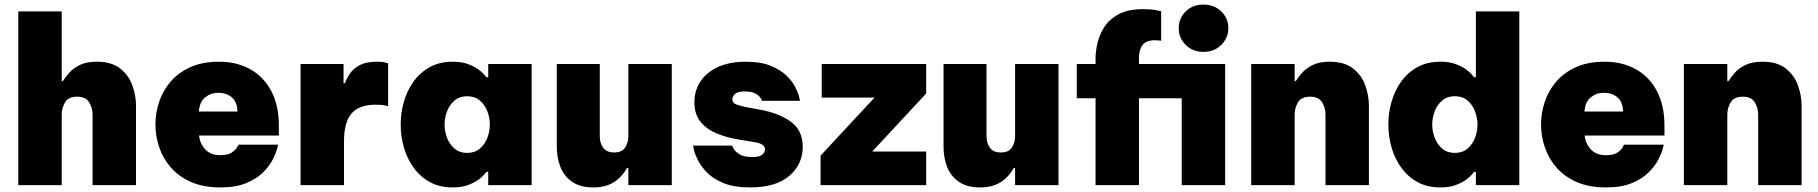

<svg xmlns="http://www.w3.org/2000/svg" viewBox="-20 -810 7952 840"><path d="M60 0V-760H250V-455H255Q266 -473 283.5 -492.5Q301 -512 330 -526Q359 -540 403 -540Q468 -540 505.5 -510.5Q543 -481 559 -436.5Q575 -392 575 -347V0H385V-309Q385 -338 370 -362.5Q355 -387 318 -387Q279 -387 264.5 -362Q250 -337 250 -309V0Z M944 10Q871 10 817.5 -13Q764 -36 729 -75.5Q694 -115 677 -164.5Q660 -214 660 -266Q660 -316 676.5 -365Q693 -414 727 -453.5Q761 -493 813.5 -516.5Q866 -540 938 -540Q1016 -540 1075 -507Q1134 -474 1167 -411.5Q1200 -349 1200 -260V-217H851Q854 -183 877.5 -157Q901 -131 944 -131Q977 -131 994 -142.5Q1011 -154 1017 -165.5Q1023 -177 1023 -177H1197Q1197 -177 1192 -158Q1187 -139 1173 -111.5Q1159 -84 1131 -56Q1103 -28 1057.5 -9Q1012 10 944 10ZM850 -322H1019Q1018 -363 995 -383.5Q972 -404 934 -404Q902 -404 877.5 -384Q853 -364 850 -322Z M1295 0V-530H1483V-446H1489Q1497 -468 1512 -489.5Q1527 -511 1555 -525.5Q1583 -540 1629 -540Q1653 -540 1665.5 -536.5Q1678 -533 1678 -533V-345Q1678 -345 1664.5 -348.5Q1651 -352 1624 -352Q1552 -352 1518.5 -314Q1485 -276 1485 -191V0Z M1961 -540Q2000 -540 2028 -529.5Q2056 -519 2073.5 -506Q2091 -493 2099.5 -482.5Q2108 -472 2108 -472H2116V-530H2306V0H2116V-58H2108Q2108 -58 2099.5 -47.5Q2091 -37 2073.5 -24Q2056 -11 2028 -0.5Q2000 10 1961 10Q1903 10 1860.5 -13.5Q1818 -37 1789.5 -76.5Q1761 -116 1747 -165Q1733 -214 1733 -265Q1733 -316 1747 -365Q1761 -414 1789.5 -453.5Q1818 -493 1860.5 -516.5Q1903 -540 1961 -540ZM2024 -389Q1991 -389 1969 -370.5Q1947 -352 1936 -323.5Q1925 -295 1925 -265Q1925 -235 1936 -206.5Q1947 -178 1969 -159.5Q1991 -141 2024 -141Q2057 -141 2079 -159.5Q2101 -178 2112 -206.5Q2123 -235 2123 -265Q2123 -295 2112 -323.5Q2101 -352 2079 -370.5Q2057 -389 2024 -389Z M2576 10Q2518 10 2482.5 -15Q2447 -40 2431.5 -80.5Q2416 -121 2416 -167V-530H2604V-214Q2604 -184 2619 -163.5Q2634 -143 2667 -143Q2701 -143 2715 -164.5Q2729 -186 2729 -214V-530H2919V0H2729V-75H2723Q2701 -35 2665 -12.5Q2629 10 2576 10Z M3262 10Q3192 10 3146.5 -8.5Q3101 -27 3074 -54.5Q3047 -82 3033.5 -109Q3020 -136 3016 -154.5Q3012 -173 3012 -173H3183Q3183 -173 3189 -160.5Q3195 -148 3214.5 -135.5Q3234 -123 3272 -123Q3297 -123 3308.5 -129.5Q3320 -136 3323.5 -144Q3327 -152 3327 -156Q3327 -181 3282 -188L3209 -200Q3160 -208 3116 -226Q3072 -244 3045 -277Q3018 -310 3018 -363Q3018 -413 3044 -453Q3070 -493 3120.5 -516.5Q3171 -540 3243 -540Q3308 -540 3351 -522.5Q3394 -505 3420 -480Q3446 -455 3459 -429.5Q3472 -404 3476 -386.5Q3480 -369 3480 -369H3314Q3314 -369 3308.5 -379.5Q3303 -390 3286.5 -400Q3270 -410 3238 -410Q3206 -410 3195 -398.5Q3184 -387 3184 -376Q3184 -360 3200 -353.5Q3216 -347 3241 -342L3306 -330Q3388 -315 3440 -277.5Q3492 -240 3492 -167Q3492 -91 3433 -40.5Q3374 10 3262 10Z M3570 0V-129L3806 -383H3575V-530H4032V-401L3796 -147H4032V0Z M4268 10Q4210 10 4174.5 -15Q4139 -40 4123.5 -80.5Q4108 -121 4108 -167V-530H4296V-214Q4296 -184 4311 -163.5Q4326 -143 4359 -143Q4393 -143 4407 -164.5Q4421 -186 4421 -214V-530H4611V0H4421V-75H4415Q4393 -35 4357 -12.5Q4321 10 4268 10Z M5245 -583Q5198 -583 5167.5 -613.5Q5137 -644 5137 -686Q5137 -730 5167.5 -760Q5198 -790 5245 -790Q5292 -790 5323 -760Q5354 -730 5354 -686Q5354 -644 5323 -613.5Q5292 -583 5245 -583ZM4773 0V-380H4691V-530H4773V-556Q4773 -583 4781 -619.5Q4789 -656 4810.5 -690.5Q4832 -725 4873.5 -747.5Q4915 -770 4982 -770Q5016 -770 5038 -765.5Q5060 -761 5060 -761V-632Q5060 -632 5050.5 -633Q5041 -634 5033 -634Q4995 -634 4979 -613.5Q4963 -593 4963 -556V-530H5340V0H5150V-380H4963V0Z M5454 0V-530H5644V-455H5649Q5660 -473 5677.5 -492.5Q5695 -512 5724 -526Q5753 -540 5797 -540Q5862 -540 5899.5 -510.5Q5937 -481 5953 -436.5Q5969 -392 5969 -347V0H5779V-309Q5779 -338 5764 -362.5Q5749 -387 5712 -387Q5673 -387 5658.5 -362Q5644 -337 5644 -309V0Z M6282 10Q6224 10 6181.5 -13.5Q6139 -37 6110.5 -76.5Q6082 -116 6068 -165Q6054 -214 6054 -265Q6054 -316 6068 -365Q6082 -414 6110.5 -453.5Q6139 -493 6181.5 -516.5Q6224 -540 6282 -540Q6321 -540 6349 -529.5Q6377 -519 6394.5 -506Q6412 -493 6420.5 -482.5Q6429 -472 6429 -472H6437V-760H6627V0H6437V-58H6429Q6429 -58 6420.5 -47.5Q6412 -37 6394.5 -24Q6377 -11 6349 -0.5Q6321 10 6282 10ZM6345 -141Q6378 -141 6400 -159.5Q6422 -178 6433 -206.5Q6444 -235 6444 -265Q6444 -295 6433 -323.5Q6422 -352 6400 -370.5Q6378 -389 6345 -389Q6312 -389 6290 -370.5Q6268 -352 6257 -323.5Q6246 -295 6246 -265Q6246 -235 6257 -206.5Q6268 -178 6290 -159.5Q6312 -141 6345 -141Z M7006 10Q6933 10 6879.5 -13Q6826 -36 6791 -75.5Q6756 -115 6739 -164.5Q6722 -214 6722 -266Q6722 -316 6738.5 -365Q6755 -414 6789 -453.5Q6823 -493 6875.5 -516.5Q6928 -540 7000 -540Q7078 -540 7137 -507Q7196 -474 7229 -411.5Q7262 -349 7262 -260V-217H6913Q6916 -183 6939.5 -157Q6963 -131 7006 -131Q7039 -131 7056 -142.5Q7073 -154 7079 -165.5Q7085 -177 7085 -177H7259Q7259 -177 7254 -158Q7249 -139 7235 -111.5Q7221 -84 7193 -56Q7165 -28 7119.5 -9Q7074 10 7006 10ZM6912 -322H7081Q7080 -363 7057 -383.5Q7034 -404 6996 -404Q6964 -404 6939.5 -384Q6915 -364 6912 -322Z M7347 0V-530H7537V-455H7542Q7553 -473 7570.5 -492.5Q7588 -512 7617 -526Q7646 -540 7690 -540Q7755 -540 7792.5 -510.5Q7830 -481 7846 -436.5Q7862 -392 7862 -347V0H7672V-309Q7672 -338 7657 -362.5Q7642 -387 7605 -387Q7566 -387 7551.5 -362Q7537 -337 7537 -309V0Z"/></svg>

Font: Be Vietnam Pro Black
Style: Regular
Weight: 900
Designer: Lam Bao, Tony Le, Vietanh Nguyen
Foundry: Yellow Type Foundry
Version: Version 1.002; ttfautohint (v1.8.3)